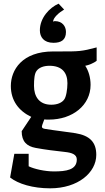

<svg xmlns="http://www.w3.org/2000/svg" viewBox="-20 -775 574 1045"><path d="M197 -610C197 -574 218 -542 271 -542C312 -542 339 -557 339 -601C339 -632 319 -660 279 -660C275 -660 273 -659 269 -657C269 -678 300 -706 329 -723L299 -755C250 -734 197 -678 197 -610ZM506 -517C424 -495 408 -495 310 -495H270C100 -495 39 -394 39 -307C39 -228 82 -171 150 -139L98 -61C98 -4 126 21 174 30C228 40 279 46 333 52C372 56 398 66 398 93C398 150 340 158 273 158C225 158 166 145 136 130V62H58L35 191C79 226 159 250 253 250C405 250 504 164 504 68C504 -1 469 -37 391 -50C334 -59 290 -63 228 -73C213 -75 208 -79 208 -86C208 -88 209 -93 210 -95L221 -125C232 -124 233 -124 246 -124C376 -124 473 -203 473 -313C473 -353 462 -390 444 -417C462 -420 491 -432 506 -444ZM347 -322C347 -289 340 -246 329 -233C317 -216 292 -205 259 -205C193 -205 165 -250 165 -308C165 -345 168 -375 179 -389C191 -406 216 -417 249 -417C318 -417 347 -379 347 -322Z"/></svg>

Font: Enriqueta
Style: Bold
Weight: 700
Designer: Viviana Monsalve, Gustavo Ibarra
Foundry: Viviana Monsalve, Gustavo Ibarra
Version: Version 1.002